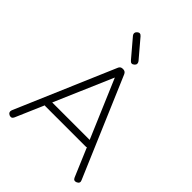

<svg xmlns="http://www.w3.org/2000/svg" viewBox="-238 -956 1073 1073"><g transform="rotate(45 298.5 -419.5)"><path d="M326 -695Q310 -681 296 -698L206 -804Q194 -820 209 -834Q225 -848 239 -831L329 -725Q341 -708 326 -695ZM61 -13Q53 6 33 -2Q15 -11 22 -30L273 -617Q279 -633 297 -633H300Q317 -633 324 -617L574 -30Q583 -11 563 -2Q544 6 536 -13L465 -181Q462 -179 455 -179H140Q135 -179 133 -180ZM300 -567 151 -221H447Z"/></g></svg>

Font: Jura Light
Style: Regular
Weight: 300
Designer: Daniel Johnson, Alexei Vanyashin
Foundry: Daniel Johnson
Version: Version 5.103